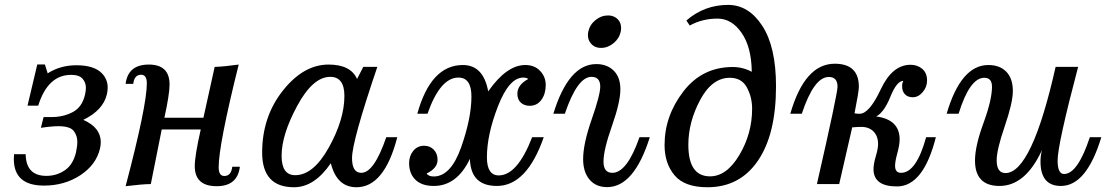

<svg xmlns="http://www.w3.org/2000/svg" viewBox="-20 -767 4618 800"><path d="M163.1 6.3Q37.6 6.3 37.6 -104.5Q37.6 -113.8 38.6 -124.5H86.9Q88.4 -34.2 173.3 -34.2Q215.8 -34.2 250 -57.4Q284.2 -80.6 296.4 -131.3Q302.2 -156.7 302.2 -176.3Q302.2 -201.2 287.6 -220.9Q272.9 -240.7 225.1 -241.2Q194.8 -241.2 150.4 -234.4L161.6 -279.3H195.8Q243.2 -279.3 282.5 -299.6Q321.8 -319.8 334 -371.6Q337.9 -388.2 337.9 -401.4Q337.9 -422.9 324 -439Q310.1 -455.1 276.4 -455.1Q179.2 -455.1 139.2 -326.7H94.7L135.3 -498.5H167L178.7 -461.4Q231 -495.1 298.3 -495.1Q373 -495.1 405.3 -460.9Q428.7 -436 428.7 -401.9Q428.7 -388.7 425.3 -374Q409.7 -307.6 327.1 -267.6Q399.9 -235.4 399.9 -174.8Q399.9 -161.6 396.5 -147.5Q380.4 -80.1 314.7 -36.9Q249 6.3 163.1 6.3Z M827.6 -276.4 874.5 -488.3Q912.6 -489.3 974.6 -498Q891.1 -163.6 891.1 -69.8Q891.1 -33.7 914.6 -33.7Q943.4 -33.7 947.8 -72.3H979.5Q969.7 8.8 882.8 8.8Q791.5 8.8 791.5 -74.7Q791.5 -117.7 816.4 -227.5H653.8L608.4 0Q574.7 0 503.4 8.8Q591.8 -326.7 591.8 -419.9Q591.8 -455.6 567.9 -455.6Q539.6 -455.6 535.2 -417.5H503.4Q513.2 -498 600.1 -498Q686.5 -498 686.5 -415Q686.5 -374.5 665 -276.4Z M1552.2 -488.3Q1446.8 -178.2 1446.8 -108.4Q1446.8 -46.9 1485.4 -46.9Q1538.6 -46.9 1589.4 -195.3H1635.3Q1581.5 13.2 1465.3 13.2Q1383.3 13.2 1358.4 -86.9Q1290 13.2 1205.1 13.2Q1072.3 13.2 1072.3 -131.3Q1072.3 -280.3 1158.4 -389.2Q1244.6 -498 1349.1 -498Q1440.9 -498 1467.8 -438L1493.7 -488.3ZM1210 -37.1Q1286.1 -37.1 1350.6 -153.3Q1415 -269.5 1415 -367.2Q1415 -446.8 1356 -446.8Q1283.7 -446.8 1218.5 -326.2Q1153.3 -205.6 1153.3 -117.7Q1153.3 -37.1 1210 -37.1Z M2050.3 7.8Q1940.9 7.8 1938 -105Q1883.8 7.8 1787.6 7.8Q1737.3 7.8 1710.9 -18.1Q1684.6 -43.9 1684.6 -87.4Q1684.6 -117.2 1701.9 -138.4Q1719.2 -159.7 1747.1 -159.7Q1771.5 -159.7 1787.4 -143.3Q1803.2 -127 1803.2 -101.1Q1803.2 -65.9 1757.3 -43.9Q1766.1 -31.7 1787.1 -31.7Q1858.4 -31.7 1901.4 -153.3Q1944.3 -274.9 1944.3 -365.2Q1944.3 -443.8 1890.1 -443.8Q1814 -443.8 1761.2 -293H1718.8Q1774.9 -496.1 1908.7 -496.1Q1994.1 -496.1 2014.2 -386.2Q2090.8 -496.1 2168.9 -496.1Q2207.5 -496.1 2230.7 -471.4Q2253.9 -446.8 2253.9 -412.6Q2253.9 -376 2235.8 -351.1Q2217.8 -326.2 2187 -326.2Q2164.1 -326.2 2149.9 -339.6Q2135.7 -353 2135.7 -376.5Q2135.7 -413.6 2181.2 -438Q2173.3 -443.8 2160.2 -443.8Q2101.6 -443.8 2055.2 -325Q2008.8 -206.1 2008.8 -111.8Q2008.8 -36.1 2058.1 -36.1Q2135.7 -36.1 2197.3 -195.3H2245.6Q2174.8 7.8 2050.3 7.8Z M2509.8 12.7Q2462.9 12.7 2436.3 -18.8Q2409.7 -50.3 2409.7 -104Q2409.7 -167.5 2445.3 -269.5Q2481 -371.6 2481 -406.2Q2481 -446.8 2444.3 -446.8Q2385.7 -446.8 2333.5 -293H2285.6Q2349.1 -500 2464.4 -500Q2509.3 -500 2537.1 -472.7Q2564.9 -445.3 2564.9 -395Q2564.9 -341.8 2529.8 -242.2Q2494.6 -142.6 2494.6 -93.8Q2494.6 -46.9 2531.2 -46.9Q2592.8 -46.9 2644.5 -195.3H2687.5Q2622.1 12.7 2509.8 12.7ZM2484.4 -567.4Q2456.5 -567.4 2440.9 -587.4Q2429.7 -601.1 2429.7 -620.6Q2429.7 -627.9 2431.2 -635.3Q2437.5 -664.1 2461.2 -683.3Q2484.9 -702.6 2513.2 -702.6Q2541 -702.6 2557.1 -683.1Q2567.9 -670.4 2567.9 -649.4Q2567.9 -642.6 2566.4 -635.3Q2560.5 -606.9 2536.6 -587.2Q2512.7 -567.4 2484.4 -567.4Z M2938.5 -32.2Q3007.8 -32.2 3060.8 -121.3Q3113.8 -210.4 3113.8 -314Q3113.8 -362.3 3092 -402.6Q3070.3 -442.9 3021 -442.9Q2946.8 -442.9 2897.5 -350.8Q2848.1 -258.8 2848.1 -163.6Q2848.1 -32.2 2938.5 -32.2ZM3213.4 -407.7Q3213.4 -207.5 3137.9 -97.2Q3062.5 13.2 2927.7 13.2Q2832.5 13.2 2790.8 -36.4Q2749 -85.9 2749 -162.6Q2749 -284.2 2827.4 -386Q2905.8 -487.8 3033.2 -487.8Q3075.2 -487.8 3112.3 -467.8Q3111.3 -570.3 3070.1 -629.9Q3028.8 -689.5 2970.2 -689.5Q2905.8 -689.5 2854 -660.6L2839.8 -681.6Q2915 -746.6 3013.7 -746.6Q3099.6 -746.6 3156.5 -658.9Q3213.4 -571.3 3213.4 -407.7Z M3540.5 -294.9Q3548.3 -293 3562 -293Q3602.1 -293 3649.9 -395Q3697.8 -497.1 3773.9 -497.1Q3802.7 -497.1 3822.8 -480Q3842.8 -462.9 3842.8 -431.6Q3842.8 -404.8 3824.7 -383.3Q3806.6 -361.8 3783.2 -361.8Q3762.2 -361.8 3750.5 -374.3Q3738.8 -386.7 3738.8 -407.7Q3738.8 -421.4 3744.1 -430.2Q3716.8 -430.2 3690.2 -364.5Q3663.6 -298.8 3630.9 -281.7Q3728.5 -269 3728.5 -186Q3728.5 -163.6 3719 -129.2Q3709.5 -94.7 3709.5 -76.2Q3709.5 -46.9 3734.4 -46.9Q3797.9 -46.9 3838.9 -195.3H3879.4Q3827.6 9.8 3717.3 9.8Q3620.6 9.8 3619.6 -61Q3619.6 -84 3629.2 -116Q3638.7 -147.9 3638.7 -167Q3638.7 -199.2 3619.9 -218.8Q3601.1 -238.3 3568.4 -238.3Q3554.7 -238.3 3530.8 -236.3L3476.6 0H3383.8Q3469.7 -376.5 3469.7 -405.8Q3469.7 -446.3 3433.1 -446.3Q3371.6 -446.3 3320.8 -293H3272.9Q3333 -501.5 3458 -501.5Q3558.6 -501.5 3558.6 -405.3Q3558.6 -385.7 3540.5 -294.9Z M4144.5 7.8Q4042.5 7.8 4042.5 -98.1Q4042.5 -158.2 4077.9 -254.6Q4113.3 -351.1 4113.3 -405.8Q4113.3 -442.9 4081.1 -442.9Q4020.5 -442.9 3974.1 -293H3924.3Q3983.9 -496.1 4098.1 -496.1Q4146 -496.1 4173.1 -468Q4200.2 -439.9 4200.2 -387.7Q4200.2 -339.4 4166.5 -241.2Q4132.8 -143.1 4132.8 -99.6Q4132.8 -45.9 4169.4 -45.9Q4278.8 -45.9 4378.4 -488.3H4472.2Q4386.7 -165 4386.7 -98.1Q4386.7 -42 4413.6 -42Q4470.2 -42 4521 -195.3H4568.8Q4507.3 7.8 4400.4 7.8Q4315.4 7.8 4315.4 -94.2Q4315.4 -118.7 4321.8 -142.1Q4252.9 7.8 4144.5 7.8Z"/></svg>

Font: Munson
Style: Italic
Weight: 400
Italic angle: -12°
Designer: Paul James MIller
Foundry: High-Logic / Made with FontCreator
Version: Version 2.10;May 5, 2019;FontCreator 11.5.0.2430 64-bit